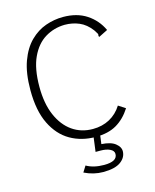

<svg xmlns="http://www.w3.org/2000/svg" viewBox="-121 -710 793 985"><g transform="rotate(-15 275.0 -217.0)"><path d="M313 10Q238 10 179 -24Q120 -58 85.5 -128.5Q51 -199 51 -308Q51 -399 73.5 -460.5Q96 -522 133.5 -559Q171 -596 216.5 -612Q262 -628 309 -628Q383 -628 434 -594.5Q485 -561 511 -505L471 -485L463 -481L460 -487Q463 -494 459.5 -500Q456 -506 447 -520Q419 -557 383.5 -572Q348 -587 307 -587Q250 -586 203 -557.5Q156 -529 128 -469Q100 -409 100 -313Q100 -224 127 -161.5Q154 -99 201 -66Q248 -33 310 -33Q360 -33 399.5 -54.5Q439 -76 464 -116L501 -92Q469 -42 424.5 -16Q380 10 313 10ZM304 194Q253 194 204 170L224 138Q262 160 318 160Q388 160 388 120Q388 103 368 93.5Q348 84 318 84H292L303 0H338L331 53Q381 56 404.5 75Q428 94 428 115Q428 149 397.5 171.5Q367 194 304 194Z"/></g></svg>

Font: Inconsolata SemiExpanded Light
Style: Regular
Weight: 300
Width: 6
Monospace: yes
Designer: Raph Levien, Cyreal, Brenton Simpson
Foundry: Raph Levien, Cyreal, Google
Version: Version 3.001; ttfautohint (v1.8.2.53-6de2)